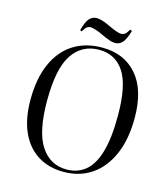

<svg xmlns="http://www.w3.org/2000/svg" viewBox="-131 -1004 976 1120"><g transform="rotate(15 357.0 -444.5)"><path d="M63 -343Q63 -472 103 -562Q143 -652 216.5 -698.5Q290 -745 390 -745Q523 -745 600.5 -655.5Q678 -566 678 -397Q678 -268 638 -176Q598 -84 526 -35Q454 14 357 14Q268 14 201.5 -27.5Q135 -69 99 -149Q63 -229 63 -343ZM158 -364Q158 -175 215 -89.5Q272 -4 370 -4Q437 -4 484 -42.5Q531 -81 555.5 -165Q580 -249 580 -385Q580 -567 527 -647.5Q474 -728 376 -728Q273 -728 215.5 -643Q158 -558 158 -364ZM453 -790Q437 -790 417.5 -797Q398 -804 372 -816Q344 -830 323.5 -836Q303 -842 294 -842Q281 -842 271.5 -835Q262 -828 248 -805L238 -810Q252 -864 270.5 -883.5Q289 -903 314 -903Q325 -903 343.5 -898.5Q362 -894 400 -876Q453 -851 473 -851Q486 -851 496 -858Q506 -865 519 -888L531 -883Q515 -829 497 -809.5Q479 -790 453 -790Z"/></g></svg>

Font: Literata 72pt
Style: Italic
Weight: 400
Italic angle: -2°
Designer: Latin by Veronika Burian and Jose Scaglione. Greek by Irene Vlachou. Cyrillic by Vera Evstafieva
Foundry: TypeTogether
Version: Version 3.002